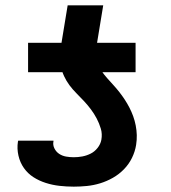

<svg xmlns="http://www.w3.org/2000/svg" viewBox="-20 -690 640 718"><path d="M487 -420H85V-530H210L233 -670H366L343 -530H487ZM256 8Q229 8 202.5 5Q176 2 151 -6Q126 -14 105 -27.5Q84 -41 69.5 -61.5Q55 -82 49 -108Q43 -134 47 -160Q47 -161 47.5 -162Q48 -163 48 -164H180Q180 -163 180 -163Q180 -163 180 -162Q177 -148 183.5 -135Q190 -122 201.5 -114.5Q213 -107 227 -104.5Q241 -102 256 -102Q272 -102 288 -105Q304 -108 319 -115.5Q334 -123 345 -137Q356 -151 359 -167Q363 -189 357 -209Q351 -229 341.5 -247Q332 -265 320 -281Q308 -297 294.5 -311.5Q281 -326 266.5 -340.5Q252 -355 240 -371Q228 -387 219.5 -405.5Q211 -424 207 -444.5Q203 -465 204.5 -487Q206 -509 210 -530H343Q340 -511 339.5 -492.5Q339 -474 344 -457Q349 -440 359 -425.5Q369 -411 380.5 -398Q392 -385 403.5 -372.5Q415 -360 426 -346Q437 -332 446.5 -317.5Q456 -303 464 -287.5Q472 -272 478 -255.5Q484 -239 487.5 -221Q491 -203 491.5 -185Q492 -167 489 -148Q485 -123 473.5 -99.5Q462 -76 443.5 -57Q425 -38 402 -25Q379 -12 354.5 -4.5Q330 3 305 5.5Q280 8 256 8Z"/></svg>

Font: Iosevka Curly XBdExObl
Style: Regular
Weight: 800
Width: 7
Italic angle: -9°
Monospace: yes
Designer: Belleve Invis
Foundry: Belleve Invis
Version: Version 11.1.0; ttfautohint (v1.8.3)